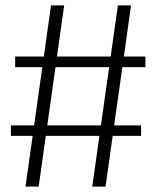

<svg xmlns="http://www.w3.org/2000/svg" viewBox="-20 -695 600 715"><path d="M323.5 0H373L468 -675H419ZM20.5 -189H505.5V-228H20.5ZM75 0H124L219 -675H170ZM36.5 -445H521.5V-484.5H36.5Z"/></svg>

Font: Anybody UltraCondensed Thin Light
Style: Regular
Weight: 300
Version: Version 1.111